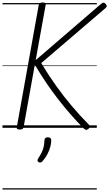

<svg xmlns="http://www.w3.org/2000/svg" viewBox="-20 -1035 885 1555"><path d="M140 14Q125 14 119.5 9.5Q114 5 116 -5L294 -996Q298 -1015 325 -1015Q353 -1015 350 -996L269 -548L799 -1004Q811 -1014 819 -1013.5Q827 -1013 836 -1003Q845 -992 844.5 -985Q844 -978 834 -969L314 -524Q371 -429 433 -342Q495 -255 561.5 -176.5Q628 -98 699 -26Q708 -17 707.5 -9Q707 -1 695 10Q684 18 675 16Q666 14 657 4Q602 -51 549 -112Q496 -173 445.5 -238.5Q395 -304 349 -372.5Q303 -441 262 -511L171 -5Q169 5 161.5 9.5Q154 14 140 14ZM294 279Q285 273 283.5 266Q282 259 289 249Q305 224 316 202.5Q327 181 333 157Q339 133 340 101Q341 89 347.5 83Q354 77 367 77Q382 77 389 84.5Q396 92 395 103Q395 125 387.5 153.5Q380 182 365 211.5Q350 241 326 269Q319 277 311 280.5Q303 284 294 279ZM0 490H764V500H0ZM0 -20H764V0H0ZM0 -505H764V-500H0ZM0 -1010H764V-1000H0Z"/></svg>

Font: Playwrite ZA Guides
Style: Regular
Weight: 400
Designer: Veronika Burian, José Scaglione
Foundry: TypeTogether
Version: Version 1.003